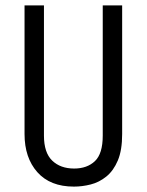

<svg xmlns="http://www.w3.org/2000/svg" viewBox="-20 -680 544 712"><path d="M254 12Q166 12 118.5 -41.5Q71 -95 71 -183V-660H143V-177Q143 -114 173.5 -84.5Q204 -55 255 -55Q303 -55 332 -82.5Q361 -110 361 -177V-660H433V-183Q433 -123 417 -85Q401 -47 374.5 -25.5Q348 -4 316.5 4Q285 12 254 12Z"/></svg>

Font: Bricolage Grotesque 10pt Condensed Light
Style: Regular
Weight: 300
Width: 3
Designer: Mathieu Triay
Foundry: Atelier Triay
Version: Version 1.000; ttfautohint (v1.8.4.7-5d5b);gftools[0.9.32]